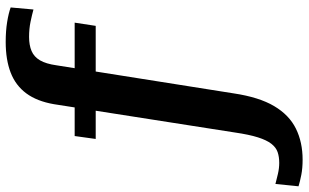

<svg xmlns="http://www.w3.org/2000/svg" viewBox="-276 -594 1056 657"><g transform="rotate(-90 251.5 -265.0)"><path d="M115 -537H503L492 -465H105ZM261 7Q248 94 217.5 145.5Q187 197 140.5 220Q94 243 34 243Q5 243 -18 238.5Q-41 234 -57 229L-49 150Q-34 154 -14.5 158.5Q5 163 23 163Q44 163 60 157.5Q76 152 88.5 136Q101 120 110.5 90Q120 60 127 12L224 -608Q234 -666 261 -702.5Q288 -739 332 -756Q376 -773 437 -773Q475 -773 505.5 -768Q536 -763 555 -756L548 -678Q530 -683 506 -688Q482 -693 454 -693Q426 -693 406 -684.5Q386 -676 374 -655.5Q362 -635 357 -599Z"/></g></svg>

Font: Roboto Serif SemiBold
Style: Regular
Weight: 600
Designer: Greg Gazdowicz
Foundry: Commercial Type
Version: Version 1.008